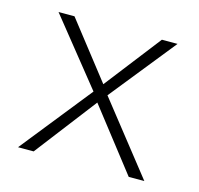

<svg xmlns="http://www.w3.org/2000/svg" viewBox="-70 -484 578 558"><g transform="rotate(15 219.0 -205.0)"><path d="M199 -213 41 -410H89L221 -241L352 -410H399L241 -213L409 0H362L218 -185L76 0H29Z"/></g></svg>

Font: Ysabeau Light
Style: Regular
Weight: 300
Designer: Christian Thalmann (Catharsis Fonts)
Version: Version 0.003